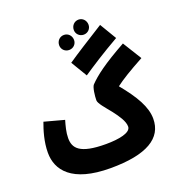

<svg xmlns="http://www.w3.org/2000/svg" viewBox="-173 -1126 1184 1285"><g transform="rotate(-20 419.5 -483.0)"><path d="M531 -880C560 -880 583 -903 583 -932C583 -963 560 -987 531 -987C501 -987 478 -963 478 -932C478 -903 501 -880 531 -880ZM404 -817C434 -817 457 -840 457 -869C457 -900 434 -924 404 -924C374 -924 351 -900 351 -869C351 -840 374 -817 404 -817ZM456 -617C523 -662 607 -717 726 -785L655 -904C534 -828 456 -779 387 -732ZM394 21C654 21 775 -55 775 -193C775 -277 724 -364 633 -475C676 -508 738 -546 839 -601L756 -735C599 -648 526 -592 480 -544C466 -529 459 -468 459 -438C459 -416 497 -374 534 -328C567 -285 599 -239 599 -201C599 -157 512 -141 420 -141C231 -141 195 -194 195 -265C195 -306 207 -349 218 -387L77 -425C58 -374 34 -298 34 -219C34 -96 118 21 394 21Z"/></g></svg>

Font: Noto Sans Arabic UI XCn Bk
Style: Regular
Weight: 900
Width: 2
Designer: Monotype Design Team, Nadine Chahine and Nizar Qandah
Foundry: Monotype Imaging Inc.
Version: Version 2.010